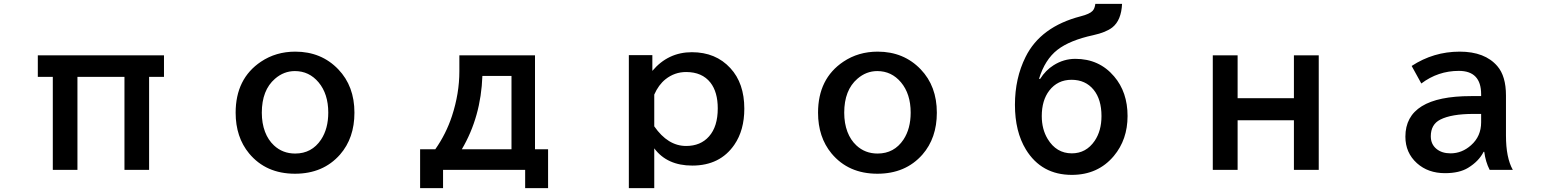

<svg xmlns="http://www.w3.org/2000/svg" viewBox="-20 -850 8040 989"><path d="M174.8 -564.9H824.7V-454.1H748V24.9H621.1V-454.1H378.9V24.9H252V-454.1H174.8Z M1501 -584Q1635.3 -584 1722.7 -492.7Q1805.7 -406.2 1805.7 -269.5Q1805.7 -138.7 1731.4 -53.7Q1644.5 44.9 1499.5 44.9Q1350.1 44.9 1263.2 -59.6Q1193.8 -143.6 1193.8 -269.5Q1193.8 -444.8 1324.2 -532.2Q1401.4 -584 1501 -584ZM1499 -483.9Q1441.9 -483.9 1396.5 -444.3Q1328.6 -385.7 1328.6 -269.5Q1328.6 -214.8 1345.2 -170.9Q1361.3 -128.9 1391.1 -101.1Q1436 -59.1 1500.5 -59.1Q1585.9 -59.1 1633.8 -130.9Q1670.9 -187 1670.9 -270Q1670.9 -366.2 1621.1 -425.8Q1572.3 -483.9 1499 -483.9Z M2346.2 -564.9H2735.8V-81.1H2803.2V119.1H2685.1V24.9H2262.2V119.1H2144V-81.1H2222.2Q2277.8 -160.2 2308.1 -252.4Q2346.2 -368.7 2346.2 -482.9ZM2614.7 -459H2464.8Q2457.5 -248.5 2358.9 -81.1H2614.7Z M3340.3 -565.9V-484.9Q3421.4 -581.1 3543.9 -581.1Q3667 -581.1 3742.2 -499Q3814 -421.4 3814 -290Q3814 -179.2 3762.7 -104.5Q3689 2.9 3545.9 2.9Q3416 2.9 3350.1 -85.9V119.1H3219.2V-565.9ZM3350.1 -199.2Q3420.4 -98.1 3514.2 -98.1Q3588.9 -98.1 3632.3 -147.5Q3677.2 -198.2 3677.2 -291.5Q3677.2 -376 3639.6 -424.3Q3596.7 -479 3514.2 -479Q3455.1 -479 3408.2 -441.9Q3372.1 -413.1 3350.1 -362.8Z M4501 -584Q4635.3 -584 4722.7 -492.7Q4805.7 -406.2 4805.7 -269.5Q4805.7 -138.7 4731.4 -53.7Q4644.5 44.9 4499.5 44.9Q4350.1 44.9 4263.2 -59.6Q4193.8 -143.6 4193.8 -269.5Q4193.8 -444.8 4324.2 -532.2Q4401.4 -584 4501 -584ZM4499 -483.9Q4441.9 -483.9 4396.5 -444.3Q4328.6 -385.7 4328.6 -269.5Q4328.6 -214.8 4345.2 -170.9Q4361.3 -128.9 4391.1 -101.1Q4436 -59.1 4500.5 -59.1Q4585.9 -59.1 4633.8 -130.9Q4670.9 -187 4670.9 -270Q4670.9 -366.2 4621.1 -425.8Q4572.3 -483.9 4499 -483.9Z M5337.9 -443.8Q5366.2 -488.3 5406.7 -513.7Q5459 -546.9 5519 -546.9Q5642.1 -546.9 5718.8 -456.5Q5788.1 -375.5 5788.1 -252.4Q5788.1 -130.9 5717.3 -46.4Q5635.7 50.8 5501 50.8Q5344.7 50.8 5264.6 -79.6Q5208 -172.4 5208 -310.1Q5208 -446.8 5262.7 -556.6Q5339.8 -712.4 5546.9 -766.1Q5592.8 -777.8 5607.9 -793.9Q5619.1 -805.7 5622.1 -830.1H5759.8Q5755.9 -745.6 5710 -709Q5676.8 -683.1 5611.8 -668.9Q5490.2 -642.6 5426.8 -593.3Q5362.3 -543 5332 -443.8ZM5499.5 -439Q5427.7 -439 5384.8 -383.3Q5346.2 -333 5346.2 -252Q5346.2 -184.6 5376.5 -134.3Q5421.4 -60.1 5501 -60.1Q5574.7 -60.1 5618.7 -124.5Q5653.8 -176.3 5653.8 -252Q5653.8 -337.9 5613.3 -387.7Q5571.3 -439 5499.5 -439Z M6227.1 -564.9H6355V-344.2H6645V-564.9H6772.9V24.9H6645V-230.5H6355V24.9H6227.1Z M7609.4 -355V-364.3Q7609.4 -484.9 7494.6 -484.9Q7387.2 -484.9 7301.3 -419.9L7251.5 -510.3Q7364.3 -584 7499 -584Q7628.9 -584 7692.9 -509.3Q7737.3 -458 7737.3 -357.9V-151.9Q7737.3 -37.6 7772.5 24.9H7653.3Q7632.3 -15.6 7625.5 -67.9H7622.1Q7597.2 -19 7542 14.6Q7497.1 42 7423.3 42Q7335.9 42 7278.8 -9.3Q7219.2 -63 7219.2 -146Q7219.2 -355 7557.1 -355ZM7609.4 -263.2H7570.3Q7456.1 -263.2 7398.9 -233.9Q7350.1 -209 7350.1 -147.9Q7350.1 -106.9 7379.4 -83Q7407.2 -60.1 7451.7 -60.1Q7510.7 -60.1 7557.6 -102.1Q7609.4 -147.9 7609.4 -220.2Z"/></svg>

Font: BIZ UDGothic
Style: Bold
Weight: 700
Monospace: yes
Designer: TypeBank Co., Ltd.
Foundry: Morisawa Inc.
Version: Version 1.05